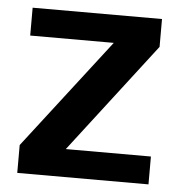

<svg xmlns="http://www.w3.org/2000/svg" viewBox="-44 -576 580 618"><g transform="rotate(5 246.0 -267.0)"><path d="M34 -90 307 -444H37V-534H455V-444L183 -90H458V0H34Z"/></g></svg>

Font: Mozilla Headline BETA SemiBold
Style: Regular
Weight: 600
Designer: Studio DRAMA
Foundry: Studio DRAMA
Version: Version 0.100